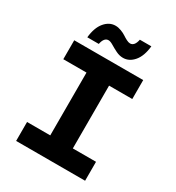

<svg xmlns="http://www.w3.org/2000/svg" viewBox="-199 -969 998 1089"><g transform="rotate(30 300.0 -424.0)"><path d="M129.9 -710.9Q136.7 -776.9 166.5 -812.5Q196.3 -848.1 236.8 -848.1Q254.9 -848.1 273.9 -840.8Q293 -833.5 305.7 -825Q318.4 -816.4 332.5 -809.1Q346.7 -801.8 356.9 -801.8Q385.7 -801.8 395 -848.1H470.2Q463.4 -781.7 433.3 -746.3Q403.3 -710.9 362.8 -710.9Q339.4 -710.9 316.2 -722.4Q293 -733.9 274.2 -745.4Q255.4 -756.8 243.2 -756.8Q214.4 -756.8 205.1 -710.9ZM74.2 0V-124H226.1V-535.2H74.2V-659.2H525.9V-535.2H374V-124H525.9V0Z"/></g></svg>

Font: Office Code Pro D Bold
Style: Regular
Weight: 700
Designer: Nathan Rutzky & Paul D. Hunt
Foundry: Adobe Systems Incorporated
Version: Version 1.004;PS 001.004;hotconv 1.0.70;makeotf.lib2.5.58329